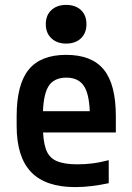

<svg xmlns="http://www.w3.org/2000/svg" viewBox="-20 -754 540 784"><path d="M287 10Q166 10 107 -51.5Q48 -113 48 -240V-280Q48 -409 97 -469.5Q146 -530 250 -530Q355 -530 404 -469.5Q453 -409 453 -280V-213H101V-300H368L347 -271V-276Q347 -363 324.5 -400Q302 -437 251 -437Q199 -437 177 -400Q155 -363 155 -276V-245Q155 -181 167 -146Q179 -111 210 -97Q241 -83 296 -83Q325 -83 355 -86.5Q385 -90 424 -100V-6Q392 1 356.5 5.5Q321 10 287 10ZM250 -576Q213 -576 190 -597.5Q167 -619 167 -655Q167 -692 190 -713Q213 -734 250 -734Q288 -734 310.5 -713Q333 -692 333 -655Q333 -619 310.5 -597.5Q288 -576 250 -576Z"/></svg>

Font: M PLUS 1 Code Medium
Style: Regular
Weight: 500
Designer: Coji Morishita
Foundry: UNDERFOREST DESIGN
Version: Version 1.002